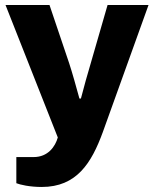

<svg xmlns="http://www.w3.org/2000/svg" viewBox="-20 -547 614 764"><path d="M146 197C285 197 344 102 389 -21L571 -527H408L341 -295C330 -259 312 -194 302 -155H296C285 -196 266 -263 255 -296L177 -527H2L210 0C200 36 171 78 114 78H45V182C60 188 98 197 146 197Z"/></svg>

Font: Archivo ExtraBold
Style: Regular
Weight: 800
Designer: Hector Gatti
Foundry: Omnibus-Type
Version: Version 2.001